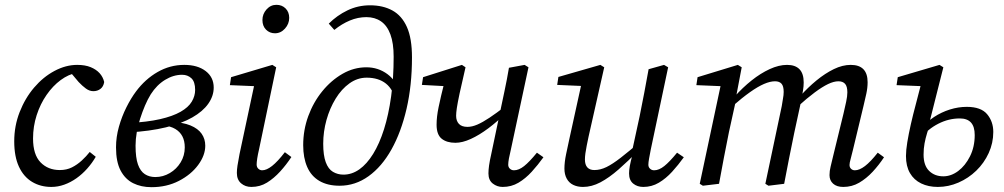

<svg xmlns="http://www.w3.org/2000/svg" viewBox="-20 -762 4162 796"><path d="M193 13Q148 13 113 -8Q78 -29 58.5 -71Q39 -113 39 -176Q39 -240 61.5 -297.5Q84 -355 121.5 -399Q159 -443 206 -468Q253 -493 300 -493Q333 -493 356 -483.5Q379 -474 393 -458.5Q407 -443 412 -422Q409 -403 396.5 -393.5Q384 -384 367 -384Q351 -384 336 -395Q321 -406 306 -422L263 -473H318V-460H298Q264 -454 231.5 -430Q199 -406 173 -368.5Q147 -331 132 -284.5Q117 -238 117 -188Q117 -121 148 -89Q179 -57 228 -57Q256 -57 278 -68Q300 -79 319 -96.5Q338 -114 352 -132L377 -112Q362 -86 341.5 -63Q321 -40 297 -23Q273 -6 246.5 3.5Q220 13 193 13Z M608 14Q565 14 532 -2.5Q499 -19 480 -55Q461 -91 461 -151Q461 -194 473 -236.5Q485 -279 504 -317Q523 -355 544 -383Q582 -434 633.5 -463.5Q685 -493 744 -493Q799 -493 832.5 -467.5Q866 -442 866 -399Q866 -364 843.5 -332Q821 -300 777 -275Q733 -250 667.5 -234Q602 -218 514 -213V-252Q591 -256 643.5 -268Q696 -280 728.5 -298.5Q761 -317 775 -340.5Q789 -364 789 -389Q789 -423 773.5 -437.5Q758 -452 735 -452Q699 -452 664.5 -431Q630 -410 605 -371Q592 -350 581 -324Q570 -298 561 -270Q552 -242 547 -213.5Q542 -185 542 -158Q542 -108 552 -80Q562 -52 580.5 -40Q599 -28 624 -28Q656 -28 684 -44.5Q712 -61 729 -89Q746 -117 746 -151Q746 -178 736 -197Q726 -216 706.5 -227.5Q687 -239 658 -242L690 -270L688 -257Q738 -255 769.5 -242Q801 -229 816 -207.5Q831 -186 831 -158Q831 -118 801.5 -78Q772 -38 721.5 -12Q671 14 608 14Z M962 -45Q962 -58 964.5 -75Q967 -92 973 -123L1037 -423L1054 -404L933 -409L938 -442L1109 -493L1125 -483L1054 -143Q1049 -122 1046.5 -105.5Q1044 -89 1044 -80Q1044 -69 1051 -62.5Q1058 -56 1067 -56Q1085 -56 1108 -74Q1131 -92 1161 -131L1188 -111Q1167 -79 1141.5 -51Q1116 -23 1087 -5Q1058 13 1022 13Q997 13 979.5 -2Q962 -17 962 -45ZM1120 -624Q1098 -624 1083 -639Q1068 -654 1068 -679Q1068 -704 1085 -723Q1102 -742 1126 -742Q1149 -742 1164 -727Q1179 -712 1179 -688Q1179 -663 1161.5 -643.5Q1144 -624 1120 -624Z M1388 8Q1338 8 1304 -12Q1270 -32 1253.5 -70Q1237 -108 1237 -160Q1237 -223 1258 -280.5Q1279 -338 1316 -383.5Q1353 -429 1400 -456Q1447 -483 1499 -483Q1548 -483 1586.5 -454.5Q1625 -426 1638 -372H1648L1623 -337Q1611 -391 1580 -415.5Q1549 -440 1500 -440Q1462 -440 1429 -416.5Q1396 -393 1371.5 -353Q1347 -313 1333.5 -264.5Q1320 -216 1320 -166Q1320 -118 1330.5 -89.5Q1341 -61 1360.5 -49.5Q1380 -38 1404 -38Q1439 -38 1470 -60Q1501 -82 1527 -124Q1553 -166 1572 -226Q1591 -286 1601.5 -362Q1612 -438 1612 -527Q1612 -583 1598.5 -619.5Q1585 -656 1559.5 -673.5Q1534 -691 1499 -691Q1464 -691 1430.5 -677Q1397 -663 1366 -638L1343 -664Q1377 -698 1420.5 -719Q1464 -740 1514 -740Q1568 -740 1607 -718.5Q1646 -697 1667 -650Q1688 -603 1688 -524Q1688 -408 1665.5 -311Q1643 -214 1603 -142.5Q1563 -71 1508 -31.5Q1453 8 1388 8Z M1868 -170Q1832 -170 1811 -187Q1790 -204 1790 -245Q1790 -261 1792 -279Q1794 -297 1798.5 -318.5Q1803 -340 1809 -366Q1815 -392 1823 -423L1840 -404L1729 -410L1734 -442L1895 -493L1910 -483Q1894 -415 1885.5 -375Q1877 -335 1874 -314.5Q1871 -294 1871 -282Q1871 -261 1882.5 -248.5Q1894 -236 1918 -236Q1937 -236 1959 -245.5Q1981 -255 2009.5 -274Q2038 -293 2073 -320L2089 -293H2077Q2042 -258 2004.5 -230Q1967 -202 1932 -186Q1897 -170 1868 -170ZM2064 13Q2041 13 2023 -1Q2005 -15 2005 -43Q2005 -57 2007.5 -75.5Q2010 -94 2017 -125L2051 -287Q2061 -335 2071.5 -384Q2082 -433 2090 -481L2155 -493L2171 -483L2098 -142Q2093 -122 2090 -105.5Q2087 -89 2087 -79Q2087 -69 2094 -62.5Q2101 -56 2111 -56Q2131 -56 2153 -73.5Q2175 -91 2206 -129L2233 -110Q2210 -78 2184.5 -50Q2159 -22 2129.5 -4.5Q2100 13 2064 13Z M2397 13Q2374 13 2356.5 4.5Q2339 -4 2329.5 -21.5Q2320 -39 2320 -63Q2320 -90 2327 -123Q2334 -156 2340 -184L2394 -430L2405 -405L2290 -410L2295 -443L2469 -493L2485 -483L2420 -195Q2416 -176 2412.5 -158.5Q2409 -141 2407 -126.5Q2405 -112 2405 -101Q2405 -79 2415 -68Q2425 -57 2444 -57Q2469 -57 2494.5 -69.5Q2520 -82 2554 -108.5Q2588 -135 2635 -175L2641 -141H2630Q2584 -94 2544.5 -59.5Q2505 -25 2469 -6Q2433 13 2397 13ZM2647 13Q2622 13 2605 -1Q2588 -15 2588 -43Q2588 -56 2591 -73.5Q2594 -91 2603 -124H2598L2632 -281Q2642 -329 2651 -377.5Q2660 -426 2669 -475L2733 -493L2750 -483L2678 -142Q2674 -122 2671 -105Q2668 -88 2668 -79Q2668 -69 2675 -62.5Q2682 -56 2692 -56Q2712 -56 2734 -73.5Q2756 -91 2787 -129L2815 -110Q2792 -78 2766.5 -50Q2741 -22 2711.5 -4.5Q2682 13 2647 13Z M2894 8 2881 0 2971 -423 2988 -404 2867 -409 2872 -442 3039 -493 3055 -483 3031 -357 3033 -355 3002 -214Q2991 -161 2981 -107.5Q2971 -54 2961 0ZM3166 8 3153 0 3221 -322Q3223 -337 3226 -352.5Q3229 -368 3229 -381Q3229 -405 3220 -415Q3211 -425 3193 -425Q3173 -425 3147.5 -414Q3122 -403 3089.5 -380Q3057 -357 3017 -322V-362H3026Q3059 -399 3096 -428.5Q3133 -458 3171 -475.5Q3209 -493 3243 -493Q3277 -493 3294.5 -475Q3312 -457 3312 -420Q3312 -404 3309 -386.5Q3306 -369 3303 -353L3302 -346L3273 -212Q3262 -159 3251.5 -106Q3241 -53 3231 0ZM3476 13Q3449 13 3434 -0.5Q3419 -14 3419 -36Q3419 -53 3423.5 -71Q3428 -89 3435 -119L3477 -291Q3483 -317 3488 -340Q3493 -363 3493 -379Q3493 -404 3483.5 -414.5Q3474 -425 3456 -425Q3437 -425 3413 -413.5Q3389 -402 3358 -379Q3327 -356 3287 -320V-363H3297Q3329 -399 3365 -428.5Q3401 -458 3437 -475.5Q3473 -493 3507 -493Q3542 -493 3559.5 -475Q3577 -457 3577 -421Q3577 -398 3571.5 -373Q3566 -348 3560 -323L3516 -140Q3511 -118 3506.5 -102.5Q3502 -87 3502 -78Q3502 -68 3508.5 -62Q3515 -56 3524 -56Q3543 -56 3566 -73.5Q3589 -91 3619 -129L3645 -110Q3624 -78 3598 -50Q3572 -22 3542 -4.5Q3512 13 3476 13Z M3868 13Q3829 13 3799 -1.5Q3769 -16 3752.5 -44.5Q3736 -73 3736 -115Q3736 -139 3741.5 -172.5Q3747 -206 3756 -246Q3765 -286 3777 -330.5Q3789 -375 3801 -423L3821 -404L3697 -409L3702 -442L3875 -493L3891 -483L3835 -261L3837 -253Q3830 -231 3823.5 -210Q3817 -189 3813 -167.5Q3809 -146 3809 -121Q3809 -76 3832 -53.5Q3855 -31 3891 -31Q3923 -31 3952.5 -53Q3982 -75 4001.5 -114Q4021 -153 4021 -202Q4021 -237 4005.5 -254Q3990 -271 3959 -271Q3913 -271 3870 -249Q3827 -227 3797 -189L3785 -229H3802Q3822 -257 3852.5 -277Q3883 -297 3918 -308Q3953 -319 3988 -319Q4047 -319 4072.5 -288.5Q4098 -258 4098 -215Q4098 -169 4079 -127.5Q4060 -86 4027.5 -54.5Q3995 -23 3953.5 -5Q3912 13 3868 13Z"/></svg>

Font: Source Serif 4 18pt
Style: Italic
Weight: 400
Italic angle: -12°
Designer: Frank Grießhammer
Foundry: Adobe Systems Incorporated
Version: Version 4.004;hotconv 1.0.116;makeotfexe 2.5.65601